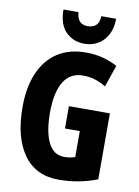

<svg xmlns="http://www.w3.org/2000/svg" viewBox="-101 -1008 786 1084"><g transform="rotate(10 291.5 -465.5)"><path d="M298 -409H533V-31Q428 10 312 10Q180 10 110.5 -88Q41 -186 41 -359Q41 -472 76 -554Q111 -636 178 -680Q245 -724 341 -724Q395 -724 441 -711.5Q487 -699 522 -679L479 -554Q418 -593 347 -593Q273 -593 236 -531.5Q199 -470 199 -355Q199 -245 229.5 -183.5Q260 -122 321 -122Q353 -122 383 -132V-281H298ZM475 -941Q475 -889 455 -850.5Q435 -812 400.5 -791.5Q366 -771 323 -771Q257 -771 215 -814Q173 -857 173 -941H259Q264 -872 323 -872Q353 -872 370.5 -887.5Q388 -903 390 -941Z"/></g></svg>

Font: Noto Sans Arabic ExtCond ExtBd
Style: Regular
Weight: 800
Width: 2
Designer: Monotype Design Team, Nadine Chahine, Nizar Qandah and Khaled Hosny
Foundry: Monotype Imaging Inc.
Version: Version 2.012; ttfautohint (v1.8.4.7-5d5b)